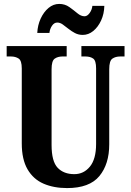

<svg xmlns="http://www.w3.org/2000/svg" viewBox="-20 -949 668 979"><path d="M322 10Q254 10 202 -12.5Q150 -35 120.5 -85.5Q91 -136 91 -218V-600Q91 -640 75 -650.5Q59 -661 36 -661H14V-714H320V-661H298Q275 -661 259 -650Q243 -639 243 -596V-210Q243 -126 274 -93.5Q305 -61 359 -61Q407 -61 438.5 -99.5Q470 -138 470 -215V-600Q470 -640 455 -650.5Q440 -661 416 -661H395V-714H615V-661H593Q569 -661 553 -650Q537 -639 537 -596V-213Q537 -112 486.5 -51Q436 10 322 10ZM402 -771Q380 -771 362 -780.5Q344 -790 328.5 -802.5Q313 -815 299.5 -824.5Q286 -834 272 -834Q256 -834 245 -817.5Q234 -801 232 -781H170Q172 -821 187.5 -854.5Q203 -888 227.5 -908.5Q252 -929 282 -929Q311 -929 333.5 -913Q356 -897 374.5 -881.5Q393 -866 411 -866Q425 -866 437 -882.5Q449 -899 451 -919H512Q511 -878 495.5 -844.5Q480 -811 455.5 -791Q431 -771 402 -771Z"/></svg>

Font: Noto Serif ExtraCondensed ExtraBold
Style: Regular
Weight: 800
Width: 2
Designer: Monotype Design Team
Foundry: Monotype Imaging Inc.
Version: Version 2.013; ttfautohint (v1.8.4.7-5d5b)